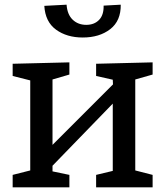

<svg xmlns="http://www.w3.org/2000/svg" viewBox="-20 -799 705 819"><path d="M631 -533V-481L557 -460V-72L631 -53V0H390V-53L461 -70V-357L204 -92V-68L276 -53V0H34V-53L109 -72V-456L34 -475V-527L276 -533V-481L204 -460V-181L462 -439L461 -459L390 -475V-527ZM169 -774 264 -779Q267 -737 290 -715Q313 -693 348 -693Q382 -693 402.5 -714Q423 -735 422 -775L495 -779Q496 -710 450 -674.5Q404 -639 333 -639Q265 -639 219 -672.5Q173 -706 169 -774Z"/></svg>

Font: Bitter Pro Medium
Style: Regular
Weight: 500
Designer: Sol Matas, and Bitter project Authors
Foundry: Sol Matas
Version: Version 1.010